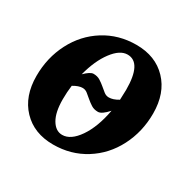

<svg xmlns="http://www.w3.org/2000/svg" viewBox="-114 -591 728 721"><g transform="rotate(30 250.0 -230.5)"><path d="M198.2 9.8Q115.2 9.8 65.4 -42.5Q15.6 -94.7 15.6 -182.6Q15.6 -261.7 49.8 -328.1Q84 -394.5 145.3 -432.9Q206.5 -471.2 283.2 -471.2Q366.2 -471.2 416 -418.9Q465.8 -366.7 465.8 -278.8Q465.8 -199.7 431.6 -133.3Q397.5 -66.9 336.2 -28.6Q274.9 9.8 198.2 9.8ZM282.7 -180.7Q265.6 -180.7 253.4 -188.5Q241.2 -196.3 230.7 -205.3Q220.2 -214.4 210.4 -222.2Q200.7 -230 189 -230Q171.4 -230 148.9 -216.3Q145 -187 145 -155.8Q145 -99.6 163.1 -69.1Q181.2 -38.6 209.5 -38.6Q246.1 -38.6 278.6 -85.7Q311 -132.8 325.2 -210Q299.3 -180.7 282.7 -180.7ZM333.5 -305.2Q333.5 -422.9 272.5 -422.9Q239.7 -422.9 208.5 -381.3Q177.2 -339.8 159.7 -272.5Q183.6 -296.4 197.8 -296.4Q214.4 -296.4 226.6 -288.8Q238.8 -281.2 249.3 -272.2Q259.8 -263.2 269.5 -255.6Q279.3 -248 291 -248Q309.6 -248 332 -261.7Z"/></g></svg>

Font: Liberation Serif
Style: Bold Italic
Weight: 700
Italic angle: -16.333°
Designer: Steve Matteson
Foundry: Ascender Corporation
Version: Version 2.1.5